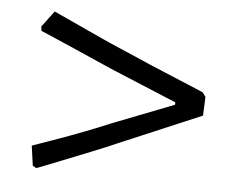

<svg xmlns="http://www.w3.org/2000/svg" viewBox="-38 -507 582 480"><g transform="rotate(5 253.0 -267.0)"><path d="M69 -70 60 -75 53 -125Q53 -125 71.5 -131.5Q90 -138 119.5 -148.5Q149 -159 182.5 -172Q216 -185 247 -198L401 -258V-264L233 -334Q192 -352 150 -370.5Q108 -389 80 -401Q52 -413 52 -413L51 -424L81 -464Q81 -464 98.5 -456Q116 -448 144 -435Q172 -422 205 -407Q238 -392 269 -379Q296 -367 330 -352.5Q364 -338 395.5 -325Q427 -312 447 -303.5Q467 -295 467 -295L475 -284L473 -237L270 -151Q236 -136 200.5 -122Q165 -108 135.5 -96Q106 -84 87.5 -77Q69 -70 69 -70Z"/></g></svg>

Font: Alegreya
Style: Regular
Weight: 400
Designer: Juan Pablo del Peral
Foundry: Huerta Tipografica
Version: Version 2.009